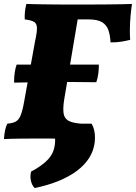

<svg xmlns="http://www.w3.org/2000/svg" viewBox="-24 -699 686 969"><path d="M-4 3Q-1 -48 13 -75Q40 -77 55.5 -85.5Q71 -94 80.5 -117.5Q90 -141 98 -187L153 -491Q163 -536 162.5 -558Q162 -580 148 -588.5Q134 -597 101 -601Q100 -616 101.5 -635.5Q103 -655 109 -679Q133 -678 169 -677.5Q205 -677 244.5 -676.5Q284 -676 321.5 -676Q359 -676 386 -676Q456 -676 503 -676.5Q550 -677 582.5 -677.5Q615 -678 642 -679Q638 -653 635 -620Q632 -587 631.5 -554.5Q631 -522 633 -498Q614 -493 590 -489Q566 -485 534 -485Q532 -521 523 -547Q514 -573 491 -587Q468 -601 423 -601H368L300 -197Q293 -152 297 -126.5Q301 -101 322 -89.5Q343 -78 385 -75Q388 -59 387.5 -37.5Q387 -16 384 3Q365 2 332 1.5Q299 1 262.5 0.5Q226 0 194 0Q141 0 85.5 0.5Q30 1 -4 3ZM47 -282Q47 -311 50.5 -334Q54 -357 60 -373H475Q475 -320 462 -284Q416 -285 359 -285Q302 -285 254 -285Q180 -285 134 -283.5Q88 -282 47 -282ZM151 250Q137 236 132 213.5Q127 191 133 167Q188 138 218 106Q248 74 253 29Q255 14 254 -2.5Q253 -19 250 -37L255 -74L438 -75Q460 -38 454 19Q444 103 365 162.5Q286 222 151 250Z"/></svg>

Font: Vollkorn Black
Style: Italic
Weight: 900
Italic angle: -11°
Designer: Friedrich Althausen
Foundry: Friedrich Althausen
Version: Version 5.000; ttfautohint (v1.8.3)